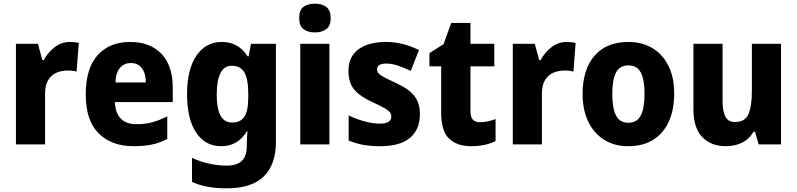

<svg xmlns="http://www.w3.org/2000/svg" viewBox="-20 -788 4350 1048"><path d="M362 -559Q387 -559 410 -554L398 -397Q380 -403 350 -403Q316 -403 288 -391Q260 -379 243 -351Q226 -323 226 -277V0H67V-549H187L211 -460H219Q239 -499 276.5 -529Q314 -559 362 -559Z M691 -559Q799 -559 861 -494.5Q923 -430 923 -309V-231H607Q609 -173 638.5 -141.5Q668 -110 725 -110Q771 -110 810.5 -120.5Q850 -131 893 -153V-30Q855 -9 811.5 0.5Q768 10 710 10Q588 10 518 -60.5Q448 -131 448 -271Q448 -415 513 -487Q578 -559 691 -559ZM694 -444Q659 -444 636 -419Q613 -394 610 -338H776Q776 -386 755 -415Q734 -444 694 -444Z M1191 -559Q1282 -559 1332 -480H1337L1350 -549H1486V-14Q1486 110 1420 175Q1354 240 1217 240Q1162 240 1116.5 232Q1071 224 1028 205V74Q1122 116 1218 116Q1272 116 1299.5 90.5Q1327 65 1327 9V0Q1327 -16 1328 -35Q1329 -54 1331 -71H1327Q1279 10 1187 10Q1100 10 1050.5 -64.5Q1001 -139 1001 -273Q1001 -409 1052 -484Q1103 -559 1191 -559ZM1245 -429Q1163 -429 1163 -270Q1163 -119 1247 -119Q1292 -119 1313.5 -150.5Q1335 -182 1335 -254V-277Q1335 -356 1314 -392.5Q1293 -429 1245 -429Z M1699 -768Q1737 -768 1761 -750Q1785 -732 1785 -689Q1785 -646 1760.5 -628.5Q1736 -611 1699 -611Q1661 -611 1637 -628.5Q1613 -646 1613 -689Q1613 -733 1636.5 -750.5Q1660 -768 1699 -768ZM1778 -549V0H1619V-549Z M2272 -165Q2272 -81 2218 -35.5Q2164 10 2056 10Q2005 10 1964.5 3Q1924 -4 1883 -21V-158Q1924 -138 1970 -125.5Q2016 -113 2052 -113Q2116 -113 2116 -152Q2116 -164 2109 -174Q2102 -184 2080 -197Q2058 -210 2012 -231Q1946 -261 1914 -298.5Q1882 -336 1882 -402Q1882 -479 1937 -519Q1992 -559 2086 -559Q2134 -559 2177.5 -548Q2221 -537 2267 -515L2222 -401Q2187 -418 2153.5 -429.5Q2120 -441 2089 -441Q2038 -441 2038 -410Q2038 -398 2045 -389Q2052 -380 2073 -368.5Q2094 -357 2137 -337Q2179 -318 2209 -296Q2239 -274 2255.5 -243Q2272 -212 2272 -165Z M2600 -121Q2622 -121 2642.5 -125.5Q2663 -130 2685 -138V-18Q2659 -5 2626 2.5Q2593 10 2551 10Q2475 10 2431.5 -31Q2388 -72 2388 -174V-426H2324V-498L2401 -547L2443 -663H2548V-549H2678V-426H2548V-178Q2548 -121 2600 -121Z M3074 -559Q3099 -559 3122 -554L3110 -397Q3092 -403 3062 -403Q3028 -403 3000 -391Q2972 -379 2955 -351Q2938 -323 2938 -277V0H2779V-549H2899L2923 -460H2931Q2951 -499 2988.5 -529Q3026 -559 3074 -559Z M3660 -276Q3660 -191 3631.5 -126.5Q3603 -62 3547 -26Q3491 10 3409 10Q3332 10 3276 -26Q3220 -62 3190 -126Q3160 -190 3160 -276Q3160 -407 3224.5 -483Q3289 -559 3411 -559Q3484 -559 3540 -526Q3596 -493 3628 -430Q3660 -367 3660 -276ZM3322 -275Q3322 -197 3342.5 -157.5Q3363 -118 3410 -118Q3457 -118 3477.5 -157.5Q3498 -197 3498 -276Q3498 -354 3477.5 -392.5Q3457 -431 3410 -431Q3363 -431 3342.5 -392.5Q3322 -354 3322 -275Z M4243 -549V0H4121L4101 -69H4093Q4069 -28 4029.5 -9Q3990 10 3942 10Q3861 10 3813 -40Q3765 -90 3765 -192V-549H3924V-237Q3924 -180 3939.5 -151Q3955 -122 3991 -122Q4047 -122 4065.5 -165.5Q4084 -209 4084 -290V-549Z"/></svg>

Font: Noto Sans Sinhala SemiCondensed ExtraBold
Style: Regular
Weight: 800
Width: 4
Designer: Jelle Bosma - Monotype Design Team
Foundry: Monotype Imaging Inc.
Version: Version 2.006; ttfautohint (v1.8.4.7-5d5b)